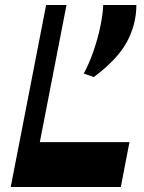

<svg xmlns="http://www.w3.org/2000/svg" viewBox="-20 -750 577 770"><path d="M23 0 165 -730H246.7L104.7 0ZM56.3 0 91 -180H499.2L464.5 0ZM356.3 -441 316 -455Q338.3 -496.8 355 -545.3Q371.8 -593.8 382 -642.1Q392.3 -690.5 394 -730H527Q526.7 -652 489 -582Q451.2 -512 356.3 -441Z"/></svg>

Font: Savate ExtraLight
Style: Italic
Weight: 200
Italic angle: -11°
Designer: Max Esnée
Foundry: Plomb Type
Version: Version 2.000